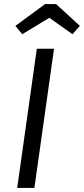

<svg xmlns="http://www.w3.org/2000/svg" viewBox="-20 -929 415 949"><path d="M150 0H65L162 -688H247ZM56 -801 203 -909H257L375 -801L338 -760L224 -841L90 -760Z"/></svg>

Font: Fira Sans Book
Style: Italic
Weight: 350
Italic angle: -8°
Designer: bBox Type GmbH & Carrois Corporate GbR & Edenspiekermann AG
Foundry: bBox Type GmbH & Carrois Corporate GbR & Edenspiekermann AG
Version: Version 4.301